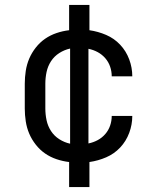

<svg xmlns="http://www.w3.org/2000/svg" viewBox="-20 -648 640 775"><path d="M259 107V6Q233 3 208 -5.5Q183 -14 162 -28.5Q141 -43 124.5 -64Q108 -85 98 -108.5Q88 -132 84 -158Q80 -184 80 -210V-310Q80 -336 84 -362Q88 -388 98 -411.5Q108 -435 124.5 -456Q141 -477 162 -491.5Q183 -506 208 -514.5Q233 -523 259 -526V-628H341V-526Q376 -521 408.5 -507Q441 -493 465 -467.5Q489 -442 501.5 -408.5Q514 -375 514 -340Q514 -340 514 -340Q514 -340 514 -340H431Q431 -340 431 -340Q431 -340 431 -340Q431 -360 424.5 -379Q418 -398 405 -413Q392 -428 374.5 -437.5Q357 -447 337 -451V-69Q357 -73 374.5 -82.5Q392 -92 405 -107Q418 -122 424.5 -141Q431 -160 431 -180Q431 -180 431 -180Q431 -180 431 -180H514Q514 -180 514 -180Q514 -180 514 -180Q514 -145 501.5 -111.5Q489 -78 465 -52.5Q441 -27 408.5 -13Q376 1 341 6V107ZM263 -68V-452Q240 -447 219.5 -434Q199 -421 186 -401Q173 -381 168 -357.5Q163 -334 163 -310V-210Q163 -186 168 -162.5Q173 -139 186 -119Q199 -99 219.5 -86Q240 -73 263 -68Z"/></svg>

Font: Iosevka SS04 Extended
Style: Regular
Weight: 400
Width: 7
Monospace: yes
Designer: Belleve Invis
Foundry: Belleve Invis
Version: Version 19.0.0; ttfautohint (v1.8.4)